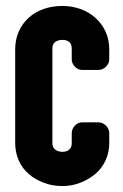

<svg xmlns="http://www.w3.org/2000/svg" viewBox="-20 -614 412 645"><path d="M347 -134Q347 -102 334.5 -75Q322 -48 300 -29.5Q278 -11 249.5 0Q221 11 190 11Q156 11 127 0Q98 -11 76.5 -29.5Q55 -48 43 -75Q31 -102 31 -134V-448Q31 -481 43 -508Q55 -535 76.5 -554.5Q98 -574 127 -584Q156 -594 190 -594Q221 -594 249.5 -584Q278 -574 300 -554.5Q322 -535 334.5 -508Q347 -481 347 -448V-415Q347 -401 336 -390Q325 -379 310 -379H257Q242 -379 231.5 -390Q221 -401 221 -415V-451Q221 -466 212.5 -473Q204 -480 190 -480Q175 -480 165.5 -473Q156 -466 156 -451V-133Q156 -119 165.5 -111.5Q175 -104 190 -104Q204 -104 212.5 -111.5Q221 -119 221 -133V-166Q221 -181 231.5 -192Q242 -203 257 -203H310Q325 -203 336 -192Q347 -181 347 -166Z"/></svg>

Font: H.H. Samuel
Style: Regular
Weight: 900
Width: 1
Designer: deFharo
Foundry: deFharo
Version: Version 1.009